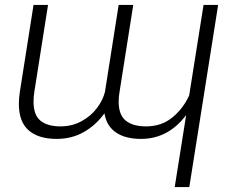

<svg xmlns="http://www.w3.org/2000/svg" viewBox="-20 -548 952 771"><path d="M739.7 -165 797.4 -528.3H856L740.2 203.1H681.6L727.5 -85.9Q655.3 9.8 546.4 9.8Q483.4 9.8 445.6 -16.1Q407.7 -42 399.4 -92.8Q365.2 -45.4 316.7 -17.8Q268.1 9.8 207.5 9.8Q134.3 9.8 95 -24.7Q55.7 -59.1 55.7 -131.3Q55.7 -154.8 60.1 -181.6L114.7 -528.3H172.9L118.2 -181.2Q114.7 -160.2 114.7 -139.6Q114.7 -85.9 142.8 -63.2Q170.9 -40.5 222.7 -40.5Q269.5 -40.5 307.4 -61.3Q345.2 -82 369.1 -113.8Q393.1 -145.5 401.4 -178.7L456.5 -528.3H515.1L460 -178.7Q456.5 -158.7 456.5 -139.6Q456.5 -86.4 485.1 -63.5Q513.7 -40.5 566.4 -40.5Q627.9 -40.5 671.6 -75.9Q715.3 -111.3 739.7 -165Z"/></svg>

Font: Mardoto Light
Style: Italic
Weight: 300
Italic angle: -12°
Designer: Christian Robertson, Vahan Hovhannisyan
Foundry: Google
Version: Version 1.000